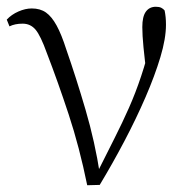

<svg xmlns="http://www.w3.org/2000/svg" viewBox="-20 -542 565 568"><path d="M238 6Q215 -107 183 -204Q151 -301 119 -384Q100 -437 85 -454.5Q70 -472 47 -472Q24 -472 8 -464L0 -484Q14 -499 34.5 -508Q55 -517 74 -517Q99 -517 116 -505Q133 -493 147.5 -466.5Q162 -440 176 -396Q205 -313 233 -217.5Q261 -122 276 -24H263L269 -34Q296 -88 319 -133.5Q342 -179 361.5 -223Q381 -267 397.5 -316.5Q414 -366 429 -427L415 -311Q408 -366 404.5 -402Q401 -438 401 -462Q401 -493 411.5 -507.5Q422 -522 441 -522Q451 -522 457 -519Q463 -516 467 -511Q469 -501 470 -491Q471 -481 471 -469Q471 -428 454.5 -373Q438 -318 410.5 -254.5Q383 -191 348 -124.5Q313 -58 275 5Z"/></svg>

Font: Early Summer Mincho VF
Style: Regular
Weight: 250
Designer: GuiWonder
Version: Version 1.002